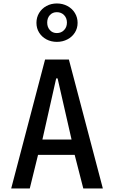

<svg xmlns="http://www.w3.org/2000/svg" viewBox="-20 -1060 640 1080"><path d="M233.5 -725H367.5L558.5 0H448.5L400 -189H194L147.5 0H43ZM382.5 -275 304 -619H296L218.5 -275ZM185 -931.5Q185 -962 200 -987Q215 -1012 241.2 -1026.2Q267.5 -1040.5 300 -1040.5Q332.5 -1040.5 359.2 -1026.2Q386 -1012 401.2 -987Q416.5 -962 416.5 -931.5Q416.5 -901 401.2 -876.8Q386 -852.5 359.2 -838.5Q332.5 -824.5 300 -824.5Q267.5 -824.5 241.2 -838.5Q215 -852.5 200 -876.8Q185 -901 185 -931.5ZM356.5 -933Q356.5 -958.5 340.5 -975Q324.5 -991.5 299.5 -991.5Q275.5 -991.5 260.5 -975Q245.5 -958.5 245.5 -933Q245.5 -907.5 260.5 -890.8Q275.5 -874 299.5 -874Q324.5 -874 340.5 -890.8Q356.5 -907.5 356.5 -933Z"/></svg>

Font: JuliaMono Medium
Style: Regular
Weight: 500
Monospace: yes
Designer: cormullion
Foundry: corm
Version: Version 0.054; ttfautohint (v1.8.4)